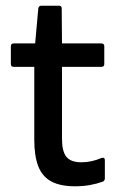

<svg xmlns="http://www.w3.org/2000/svg" viewBox="-20 -641 415 672"><path d="M243 11Q191 11 159.5 -6Q128 -23 114 -59Q100 -95 100 -151V-407H28Q18 -407 18 -417V-479Q18 -489 28 -489H103L114 -611Q115 -621 125 -621H187Q196 -621 196 -611L197 -489H335Q345 -489 345 -479V-417Q345 -407 335 -407H197V-155Q197 -111 212.5 -92Q228 -73 265 -73Q283 -73 301 -77Q319 -81 335 -88Q347 -92 347 -80V-17Q347 -8 339 -5Q320 2 295.5 6.5Q271 11 243 11Z"/></svg>

Font: Sofia Sans Semi Condensed SemiBold
Style: Regular
Weight: 600
Designer: Botio Nikoltchev, Ani Petrova
Foundry: lettersoup
Version: Version 4.100